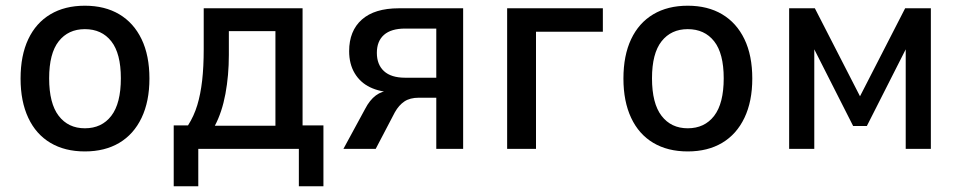

<svg xmlns="http://www.w3.org/2000/svg" viewBox="-20 -521 3354 672"><path d="M277 9Q207 9 156.5 -21Q106 -51 79 -108.5Q52 -166 52 -246Q52 -327 79 -384Q106 -441 156.5 -471Q207 -501 277 -501Q347 -501 397.5 -471Q448 -441 475.5 -384Q503 -327 503 -246Q503 -166 475.5 -108.5Q448 -51 397.5 -21Q347 9 277 9ZM277 -72Q336 -72 369.5 -115.5Q403 -159 403 -247Q403 -334 369.5 -376.5Q336 -419 277 -419Q219 -419 185.5 -376.5Q152 -334 152 -247Q152 -159 185.5 -115.5Q219 -72 277 -72Z M588 131V-82H638Q659 -115 670.5 -153Q682 -191 687.5 -239Q693 -287 693 -349V-492H1039V-82H1112V131H1026V0H674V131ZM732 -81H944V-412H781V-329Q781 -257 769 -192.5Q757 -128 732 -81Z M1182 0 1258 -140Q1274 -171 1295.5 -187Q1317 -203 1343 -203H1356L1355 -198Q1310 -199 1275.5 -215.5Q1241 -232 1221.5 -264.5Q1202 -297 1202 -342Q1202 -413 1246.5 -452.5Q1291 -492 1376 -492H1601V0H1507V-179H1446Q1415 -179 1395.5 -166Q1376 -153 1362 -128L1295 0ZM1398 -249H1507V-421H1398Q1349 -421 1324 -399Q1299 -377 1299 -336Q1299 -295 1324 -272Q1349 -249 1398 -249Z M1755 0V-492H2090V-410H1856V0Z M2387 9Q2317 9 2266.5 -21Q2216 -51 2189 -108.5Q2162 -166 2162 -246Q2162 -327 2189 -384Q2216 -441 2266.5 -471Q2317 -501 2387 -501Q2457 -501 2507.5 -471Q2558 -441 2585.5 -384Q2613 -327 2613 -246Q2613 -166 2585.5 -108.5Q2558 -51 2507.5 -21Q2457 9 2387 9ZM2387 -72Q2446 -72 2479.5 -115.5Q2513 -159 2513 -247Q2513 -334 2479.5 -376.5Q2446 -419 2387 -419Q2329 -419 2295.5 -376.5Q2262 -334 2262 -247Q2262 -159 2295.5 -115.5Q2329 -72 2387 -72Z M2742 0V-492H2832L2990 -184L3148 -492H3238V0H3150V-374H3163L3014 -80H2966L2817 -374H2830V0Z"/></svg>

Font: Nunito Sans 10pt SemiCondensed SemiBold
Style: Regular
Weight: 600
Width: 4
Designer: Vernon Adams
Foundry: Vernon Adams
Version: Version 3.101;gftools[0.9.27]